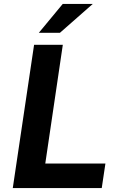

<svg xmlns="http://www.w3.org/2000/svg" viewBox="-20 -949 608 969"><path d="M44.5 0 152 -723H297L208.5 -123.5H512L493.5 0ZM296.5 -929H448L282.5 -783.5H176Z"/></svg>

Font: Public Sans
Style: Bold Italic
Weight: 700
Italic angle: -8°
Designer: The Public Sans project authors (U.S. Web Design System). Libre Franklin designed by Pablo Impallari and Rodrigo Fuenzal
Version: Version 1.008; ttfautohint (v1.8.1) -l 8 -r 50 -G 200 -x 14 